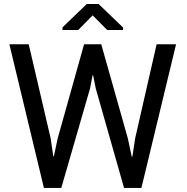

<svg xmlns="http://www.w3.org/2000/svg" viewBox="-20 -930 923 950"><path d="M230.5 -246.1 243.7 -157.2 246.6 -156.7 265.6 -246.1 396 -710.9H481L612.3 -246.1L631.8 -154.8H634.8L648.9 -246.1L754.9 -710.9H851.1L679.7 0H593.8L453.6 -493.2L440.9 -557.1H438L425.8 -493.2L283.2 0H197.3L26.4 -710.9H122.1ZM588.9 -793.9V-781.7H510.3L438.5 -854L367.2 -781.7H289.1V-794.4L409.2 -910.2H467.8Z"/></svg>

Font: GeogebraSans
Style: Regular
Weight: 400
Designer: Google
Version: Version 1.100140; 2013